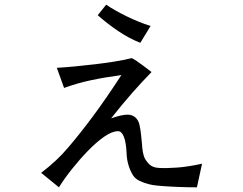

<svg xmlns="http://www.w3.org/2000/svg" viewBox="-20 -718 1040 821"><path d="M822 83Q785 83 745.5 81.5Q706 80 681 78Q669 77 651 75.5Q633 74 614 69Q595 64 577 55.5Q559 47 549 32Q537 13 529.5 -11.5Q522 -36 521 -67Q519 -110 509.5 -133.5Q500 -157 485 -157Q459 -157 425.5 -133.5Q392 -110 356.5 -73.5Q321 -37 288 4.5Q255 46 232 83L156 21Q189 -4 218.5 -31.5Q248 -59 273 -89Q321 -145 376.5 -219.5Q432 -294 499 -397Q425 -387 367 -374.5Q309 -362 254 -342L223 -428Q258 -430 300 -434Q342 -438 384.5 -443Q427 -448 468 -454.5Q509 -461 541 -469Q544 -475 628 -410Q587 -368 546 -321.5Q505 -275 455 -212Q518 -234 543 -225Q568 -216 576 -186Q581 -164 583 -143.5Q585 -123 587 -104Q588 -86 590.5 -70.5Q593 -55 598 -43Q607 -26 620 -14Q633 -2 658 0Q691 2 738 -1.5Q785 -5 844 -18ZM580 -535Q533 -553 485 -585.5Q437 -618 398 -653L434 -698Q469 -674 521 -648.5Q573 -623 624 -607Z"/></svg>

Font: NanumGothicCoding
Style: Regular
Weight: 400
Monospace: yes
Designer: Kwon Bruce; Nicolas Noh; Sung-woo Choi; Go-un Cha; Soo-hyun Park;
Foundry: NHN Corporation
Version: Version 2.000;PS 1;hotconv 1.0.49;makeotf.lib2.0.14853